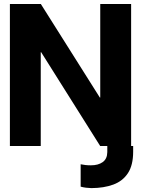

<svg xmlns="http://www.w3.org/2000/svg" viewBox="-20 -739 734 972"><path d="M523.2 0H654.1V28.9Q654.1 97.3 627.7 137.5Q601.3 177.8 553.7 195.4Q506.2 213 442.6 213.3Q429.5 213 414.9 211.2Q400.4 209.4 388.3 205.9V92.6Q398.6 94.9 412.5 96.5Q426.3 98 440.2 97.9Q477 98 499.9 81.7Q522.8 65.3 523.2 30.9ZM30.1 0V-718.8H186.7L485.5 -245.1H487.5V-718.8H643.8V0H487.1L188.3 -474.8H186.3V0Z"/></svg>

Font: Inter Display V
Style: Regular
Weight: 400
Designer: Rasmus Andersson
Foundry: rsms
Version: Version 3.015;git-src